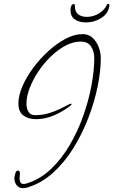

<svg xmlns="http://www.w3.org/2000/svg" viewBox="-20 -887 591 1002"><path d="M101 95Q79 95 67 79.5Q55 64 55 43Q55 36 59.5 19.5Q64 3 74 3Q80 3 82 8Q84 13 84 19Q84 26 83 33Q82 40 82 44Q82 54 86 63.5Q90 73 103 73Q113 73 120 70Q189 49 245 -4Q301 -57 343.5 -129.5Q386 -202 414.5 -282.5Q443 -363 457.5 -441.5Q472 -520 472 -583Q472 -618 455.5 -644Q439 -670 401 -670Q361 -670 321 -648.5Q281 -627 244.5 -591.5Q208 -556 179.5 -513Q151 -470 134.5 -426.5Q118 -383 118 -345Q118 -323 128 -304.5Q138 -286 164 -286Q199 -286 230.5 -295Q262 -304 287.5 -316Q313 -328 329.5 -337Q346 -346 350 -346Q354 -346 354 -343Q353 -341 349 -337Q312 -307 264.5 -286Q217 -265 168 -265Q128 -265 102 -284.5Q76 -304 76 -347Q76 -388 97 -436.5Q118 -485 153.5 -533Q189 -581 233 -621Q277 -661 323 -685Q369 -709 411 -709Q443 -709 464 -689Q485 -669 495.5 -640Q506 -611 506 -583Q506 -516 489.5 -435.5Q473 -355 441 -271.5Q409 -188 363 -114Q317 -40 257.5 14Q198 68 127 90Q114 95 101 95ZM429 -770Q393 -770 370.5 -785.5Q348 -801 348 -835Q348 -846 352 -856Q356 -866 366 -866Q371 -866 371 -854Q371 -826 388 -812.5Q405 -799 433 -799Q468 -799 497.5 -817.5Q527 -836 539 -864Q541 -867 544 -867Q551 -867 551 -860Q547 -818 510 -794Q473 -770 429 -770Z"/></svg>

Font: Licorice
Style: Regular
Weight: 400
Designer: Robert E. Leuschke
Foundry: Robert E. Leuschke
Version: Version 1.010; ttfautohint (v1.8.3)